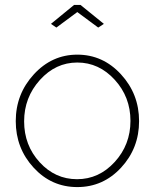

<svg xmlns="http://www.w3.org/2000/svg" viewBox="-20 -750 629 780"><path d="M187 -653 281 -730H307L402 -653L379 -638L294 -701L209 -638ZM294 -528Q398 -528 471.5 -448Q545 -368 545 -258Q545 -148 472 -69Q399 10 294 10Q189 10 116.5 -69Q44 -148 44 -258Q44 -368 117.5 -448Q191 -528 294 -528ZM141 -91Q204 -22 293 -22Q382 -22 446 -92Q510 -162 510 -259Q510 -356 446 -426Q382 -496 294 -496Q206 -496 142 -425Q78 -354 78 -257Q78 -160 141 -91Z"/></svg>

Font: Raleway-v4020 ExtraLight
Style: Regular
Weight: 275
Designer: Matt McInerney, Pablo Impallari, Rodrigo Fuenzalida
Foundry: Matt McInerney, Pablo Impallari, Rodrigo Fuenzalida
Version: Version 4.020;PS 004.020;hotconv 1.0.88;makeotf.lib2.5.64775